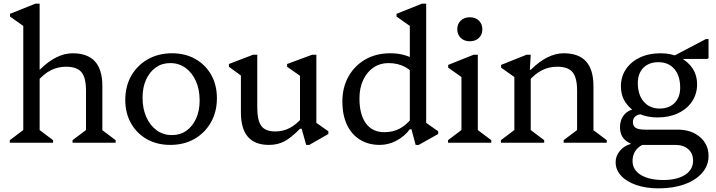

<svg xmlns="http://www.w3.org/2000/svg" viewBox="-20 -785 3939 1056"><path d="M379 0V-14L469 -82L453 -54V-287Q453 -358 428 -388Q403 -418 344 -418Q298 -418 259.5 -398.5Q221 -379 183 -335V-401H198Q290 -492 379 -492Q462 -492 502.5 -447Q543 -402 543 -311V-52L527 -81L616 -14V0ZM34 0V-14L124 -82L108 -54V-675L151 -612L35 -694V-709L175 -765H198V-52L183 -81L272 -14V0Z M916 12Q844 12 788 -19.5Q732 -51 700.5 -107Q669 -163 669 -235Q669 -311 702 -368.5Q735 -426 793 -459Q851 -492 926 -492Q999 -492 1054.5 -460.5Q1110 -429 1141.5 -373.5Q1173 -318 1173 -245Q1173 -170 1140 -112Q1107 -54 1049.5 -21Q992 12 916 12ZM926 -42Q971 -42 1005 -66Q1039 -90 1058.5 -133Q1078 -176 1078 -232Q1078 -293 1057.5 -339Q1037 -385 1000.5 -411.5Q964 -438 916 -438Q871 -438 837 -414Q803 -390 783.5 -347Q764 -304 764 -248Q764 -188 784.5 -141.5Q805 -95 841.5 -68.5Q878 -42 926 -42Z M1459 12Q1382 12 1343.5 -32.5Q1305 -77 1305 -166V-401L1348 -338L1239 -418V-433L1372 -484H1395V-193Q1395 -122 1417.5 -92Q1440 -62 1494 -62Q1538 -62 1574.5 -81.5Q1611 -101 1647 -143V-77H1630Q1581 -27 1544 -7.5Q1507 12 1459 12ZM1664 12 1639 -77H1630V-401L1673 -338L1559 -418V-433L1697 -484H1720V-81L1679 -138L1786 -63V-48L1681 12Z M2266 12 2243 -74H2234V-675L2277 -612L2161 -694V-709L2301 -765H2324V-81L2283 -138L2390 -63V-48L2283 12ZM2069 12Q2006 12 1959.5 -17Q1913 -46 1888 -99.5Q1863 -153 1863 -226Q1863 -304 1896.5 -364Q1930 -424 1989.5 -458Q2049 -492 2126 -492Q2213 -492 2269 -451V-357Q2247 -396 2207.5 -417Q2168 -438 2116 -438Q2070 -438 2034 -413.5Q1998 -389 1977.5 -345Q1957 -301 1957 -244Q1957 -155 1992.5 -106.5Q2028 -58 2094 -58Q2141 -58 2178 -77.5Q2215 -97 2249 -140V-74H2234Q2204 -34 2160 -11Q2116 12 2069 12Z M2444 0V-14L2534 -82L2518 -54V-394L2561 -331L2445 -413V-428L2585 -484H2608V-52L2593 -81L2682 -14V0ZM2564 -558Q2533 -558 2514 -576.5Q2495 -595 2495 -624Q2495 -653 2514 -671.5Q2533 -690 2564 -690Q2595 -690 2614 -671.5Q2633 -653 2633 -624Q2633 -595 2614 -576.5Q2595 -558 2564 -558Z M3080 0V-14L3170 -82L3154 -54V-287Q3154 -358 3129 -388Q3104 -418 3045 -418Q2999 -418 2960.5 -398.5Q2922 -379 2884 -335V-401H2899Q2991 -492 3080 -492Q3163 -492 3203.5 -447Q3244 -402 3244 -311V-52L3228 -81L3317 -14V0ZM2735 0V-14L2825 -82L2809 -52V-394L2852 -331L2736 -413V-428L2876 -484H2899L2894 -401H2899V-52L2884 -81L2973 -14V0Z M3602 251Q3533 251 3479.5 232.5Q3426 214 3396 181.5Q3366 149 3366 107Q3366 73 3389 45Q3412 17 3448 7V-21H3512V12Q3459 41 3459 101Q3459 149 3504.5 177Q3550 205 3628 205Q3704 205 3748 176.5Q3792 148 3792 99Q3792 59 3765.5 35.5Q3739 12 3694 12H3497Q3448 12 3419 -14Q3390 -40 3390 -85Q3390 -115 3402 -137.5Q3414 -160 3435.5 -173Q3457 -186 3485 -186L3514 -157Q3489 -157 3475 -145.5Q3461 -134 3461 -113Q3461 -91 3477 -81.5Q3493 -72 3528 -72H3707Q3782 -72 3829.5 -31.5Q3877 9 3877 73Q3877 125 3842 165.5Q3807 206 3745 228.5Q3683 251 3602 251ZM3596 -139Q3537 -139 3491.5 -161Q3446 -183 3420.5 -221.5Q3395 -260 3395 -310Q3395 -364 3423 -405Q3451 -446 3500 -469Q3549 -492 3613 -492Q3672 -492 3717.5 -470Q3763 -448 3788.5 -409.5Q3814 -371 3814 -321Q3814 -268 3786 -226.5Q3758 -185 3709 -162Q3660 -139 3596 -139ZM3608 -188Q3660 -188 3690.5 -219Q3721 -250 3721 -303Q3721 -368 3689 -405.5Q3657 -443 3601 -443Q3549 -443 3518.5 -412Q3488 -381 3488 -328Q3488 -264 3520.5 -226Q3553 -188 3608 -188ZM3641 -454 3862 -570H3877V-466L3871 -461H3738V-454Z"/></svg>

Font: Platypi Light Light
Style: Regular
Weight: 300
Version: Version 1.200